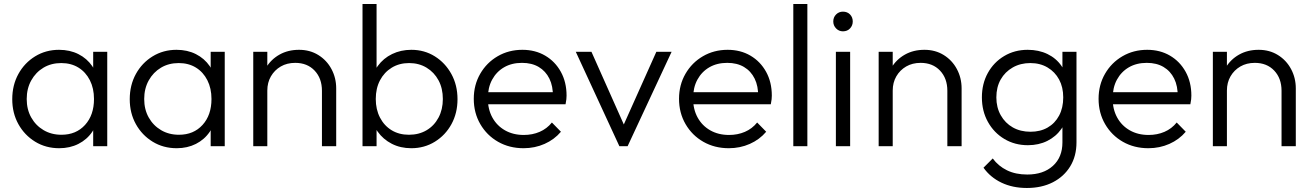

<svg xmlns="http://www.w3.org/2000/svg" viewBox="-20 -728 6532 956"><path d="M275 10Q208 10 155 -22.5Q102 -55 71.5 -110Q41 -165 41 -234Q41 -304 71.5 -359.5Q102 -415 155 -447.5Q208 -480 274 -480Q328 -480 370.5 -458.5Q413 -437 439.5 -398.5Q466 -360 472 -309V-162Q466 -111 439.5 -72Q413 -33 370.5 -11.5Q328 10 275 10ZM286 -57Q359 -57 403.5 -106Q448 -155 448 -235Q448 -288 427.5 -328.5Q407 -369 370.5 -391.5Q334 -414 285 -414Q235 -414 196.5 -391Q158 -368 135.5 -327.5Q113 -287 113 -235Q113 -183 135.5 -143Q158 -103 197 -80Q236 -57 286 -57ZM444 0V-126L458 -242L444 -355V-470H514V0Z M860 10Q793 10 740 -22.5Q687 -55 656.5 -110Q626 -165 626 -234Q626 -304 656.5 -359.5Q687 -415 740 -447.5Q793 -480 859 -480Q913 -480 955.5 -458.5Q998 -437 1024.5 -398.5Q1051 -360 1057 -309V-162Q1051 -111 1024.5 -72Q998 -33 955.5 -11.5Q913 10 860 10ZM871 -57Q944 -57 988.5 -106Q1033 -155 1033 -235Q1033 -288 1012.5 -328.5Q992 -369 955.5 -391.5Q919 -414 870 -414Q820 -414 781.5 -391Q743 -368 720.5 -327.5Q698 -287 698 -235Q698 -183 720.5 -143Q743 -103 782 -80Q821 -57 871 -57ZM1029 0V-126L1043 -242L1029 -355V-470H1099V0Z M1583 0V-276Q1583 -338 1546.5 -376.5Q1510 -415 1450 -415Q1409 -415 1378 -397Q1347 -379 1329 -348Q1311 -317 1311 -277L1279 -295Q1279 -348 1304 -390Q1329 -432 1371.5 -456Q1414 -480 1469 -480Q1523 -480 1565 -454Q1607 -428 1630.5 -384Q1654 -340 1654 -288V0ZM1241 0V-470H1311V0Z M2028 10Q1974 10 1931 -12Q1888 -34 1860.5 -72.5Q1833 -111 1827 -162V-309Q1833 -361 1861 -399.5Q1889 -438 1932.5 -459Q1976 -480 2028 -480Q2093 -480 2145 -447.5Q2197 -415 2227.5 -359.5Q2258 -304 2258 -234Q2258 -165 2228 -110Q2198 -55 2145.5 -22.5Q2093 10 2028 10ZM1785 0V-708H1855V-355L1841 -242L1855 -126V0ZM2016 -57Q2066 -57 2104 -79.5Q2142 -102 2163.5 -142.5Q2185 -183 2185 -235Q2185 -288 2163.5 -328Q2142 -368 2104 -391Q2066 -414 2017 -414Q1968 -414 1930.5 -391Q1893 -368 1872 -328Q1851 -288 1851 -235Q1851 -183 1872 -142.5Q1893 -102 1930 -79.5Q1967 -57 2016 -57Z M2587 10Q2516 10 2460 -22Q2404 -54 2371.5 -110Q2339 -166 2339 -236Q2339 -305 2371 -360.5Q2403 -416 2458 -448Q2513 -480 2581 -480Q2645 -480 2694.5 -451Q2744 -422 2772.5 -370.5Q2801 -319 2801 -252Q2801 -244 2800 -233.5Q2799 -223 2796 -209H2389V-269H2758L2733 -247Q2734 -299 2715.5 -336.5Q2697 -374 2662.5 -394.5Q2628 -415 2579 -415Q2528 -415 2490 -393Q2452 -371 2430.5 -331.5Q2409 -292 2409 -238Q2409 -184 2431.5 -143Q2454 -102 2494.5 -79Q2535 -56 2588 -56Q2631 -56 2667 -71.5Q2703 -87 2728 -118L2773 -72Q2740 -33 2691.5 -11.5Q2643 10 2587 10Z M3064 0 2847 -470H2925L3108 -59H3064L3248 -470H3324L3105 0Z M3609 10Q3538 10 3482 -22Q3426 -54 3393.5 -110Q3361 -166 3361 -236Q3361 -305 3393 -360.5Q3425 -416 3480 -448Q3535 -480 3603 -480Q3667 -480 3716.5 -451Q3766 -422 3794.5 -370.5Q3823 -319 3823 -252Q3823 -244 3822 -233.5Q3821 -223 3818 -209H3411V-269H3780L3755 -247Q3756 -299 3737.5 -336.5Q3719 -374 3684.5 -394.5Q3650 -415 3601 -415Q3550 -415 3512 -393Q3474 -371 3452.5 -331.5Q3431 -292 3431 -238Q3431 -184 3453.5 -143Q3476 -102 3516.5 -79Q3557 -56 3610 -56Q3653 -56 3689 -71.5Q3725 -87 3750 -118L3795 -72Q3762 -33 3713.5 -11.5Q3665 10 3609 10Z M3930 0V-708H4000V0Z M4142 0V-470H4213V0ZM4177 -572Q4157 -572 4143 -586.5Q4129 -601 4129 -621Q4129 -642 4143 -656Q4157 -670 4177 -670Q4199 -670 4212.5 -656Q4226 -642 4226 -621Q4226 -601 4212.5 -586.5Q4199 -572 4177 -572Z M4697 0V-276Q4697 -338 4660.5 -376.5Q4624 -415 4564 -415Q4523 -415 4492 -397Q4461 -379 4443 -348Q4425 -317 4425 -277L4393 -295Q4393 -348 4418 -390Q4443 -432 4485.5 -456Q4528 -480 4583 -480Q4637 -480 4679 -454Q4721 -428 4744.5 -384Q4768 -340 4768 -288V0ZM4355 0V-470H4425V0Z M5093 208Q5022 208 4966.5 181.5Q4911 155 4877 107L4923 61Q4951 99 4994 120Q5037 141 5095 141Q5175 141 5222.5 98Q5270 55 5270 -19V-136L5284 -243L5270 -349V-470H5340V-19Q5340 49 5309 100Q5278 151 5222.5 179.5Q5167 208 5093 208ZM5098 -5Q5033 -5 4981 -36Q4929 -67 4899 -121Q4869 -175 4869 -243Q4869 -311 4898.5 -364.5Q4928 -418 4980 -449Q5032 -480 5097 -480Q5152 -480 5195.5 -459Q5239 -438 5265.5 -399.5Q5292 -361 5298 -309V-176Q5292 -125 5265 -86.5Q5238 -48 5195 -26.5Q5152 -5 5098 -5ZM5111 -72Q5160 -72 5196.5 -93Q5233 -114 5253.5 -152.5Q5274 -191 5274 -243Q5274 -294 5253.5 -332Q5233 -370 5196 -392Q5159 -414 5110 -414Q5061 -414 5022.5 -392Q4984 -370 4962.5 -332Q4941 -294 4941 -243Q4941 -193 4963 -154Q4985 -115 5023 -93.5Q5061 -72 5111 -72Z M5698 10Q5627 10 5571 -22Q5515 -54 5482.5 -110Q5450 -166 5450 -236Q5450 -305 5482 -360.5Q5514 -416 5569 -448Q5624 -480 5692 -480Q5756 -480 5805.5 -451Q5855 -422 5883.5 -370.5Q5912 -319 5912 -252Q5912 -244 5911 -233.5Q5910 -223 5907 -209H5500V-269H5869L5844 -247Q5845 -299 5826.5 -336.5Q5808 -374 5773.5 -394.5Q5739 -415 5690 -415Q5639 -415 5601 -393Q5563 -371 5541.5 -331.5Q5520 -292 5520 -238Q5520 -184 5542.5 -143Q5565 -102 5605.5 -79Q5646 -56 5699 -56Q5742 -56 5778 -71.5Q5814 -87 5839 -118L5884 -72Q5851 -33 5802.5 -11.5Q5754 10 5698 10Z M6361 0V-276Q6361 -338 6324.5 -376.5Q6288 -415 6228 -415Q6187 -415 6156 -397Q6125 -379 6107 -348Q6089 -317 6089 -277L6057 -295Q6057 -348 6082 -390Q6107 -432 6149.5 -456Q6192 -480 6247 -480Q6301 -480 6343 -454Q6385 -428 6408.5 -384Q6432 -340 6432 -288V0ZM6019 0V-470H6089V0Z"/></svg>

Font: Outfit Thin Light
Style: Regular
Weight: 300
Version: Version 1.100;gftools[0.9.27]